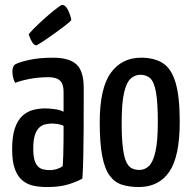

<svg xmlns="http://www.w3.org/2000/svg" viewBox="-20 -742 770 772"><path d="M171.9 10Q144.2 10.4 118.7 5.7Q93.2 1.1 72.9 -14.2Q52.5 -29.5 40.7 -60Q28.8 -90.5 28.8 -142.1Q28.8 -194.2 39.9 -226.5Q51 -258.8 70.1 -276.3Q89.3 -293.8 113.1 -299.9Q137 -306.1 162.1 -306.1Q178.4 -306.1 199.6 -303.2Q220.9 -300.4 235.6 -292.8Q235.6 -292.8 235.6 -306.8Q235.6 -320.8 235.6 -339.4Q235.6 -358 235.6 -372Q235.6 -395.6 228.5 -408.4Q221.3 -421.1 207.5 -426.4Q193.8 -431.6 173.6 -431.6Q135.3 -431.6 99.2 -424.7Q63.1 -417.8 40.9 -408.8Q34.3 -421.3 32 -433.8Q29.8 -446.3 29.8 -455.5Q29.8 -463.1 32.4 -471.1Q35 -479.2 40.6 -482.8Q53.7 -491.1 95 -500.6Q136.3 -510 193.5 -510Q257.9 -510 287.3 -483.2Q316.6 -456.4 316.6 -388.4V-334.7Q316.6 -277.7 316.3 -220.3Q315.9 -162.9 314.9 -112.6Q313.9 -62.2 311.3 -24.1Q290.9 -11.9 255.8 -1Q220.7 10 171.9 10ZM179.5 -58Q196 -58 211.1 -63.2Q226.1 -68.3 232.2 -74.7Q233.6 -91.4 234.4 -119Q235.3 -146.6 235.5 -177.9Q235.6 -209.2 235.6 -236.2Q225.7 -241.2 212.4 -243.2Q199.1 -245.2 188.5 -245.2Q173.5 -245.2 159.9 -241.5Q146.4 -237.9 136 -227.3Q125.7 -216.7 119.7 -196.8Q113.7 -176.9 113.7 -144.4Q113.7 -116.9 118.4 -100Q123 -83.1 131.8 -73.7Q140.6 -64.3 152.9 -61.2Q165.2 -58 179.5 -58ZM126.8 -559.6Q117.7 -559.6 110.3 -571Q103 -582.5 99.2 -593.6Q95.4 -604.7 95.4 -604.7Q112.6 -624.5 134.2 -644.8Q155.8 -665.2 176.6 -683Q197.4 -700.8 212 -711.6Q226.6 -722.4 229.2 -722.4Q243.6 -722.4 253.9 -700.8Q264.2 -679.3 266.8 -661.2Q261 -654 243.3 -640.3Q225.7 -626.6 203.6 -610.6Q181.5 -594.6 160.5 -580.6Q139.6 -566.6 126.8 -559.6Z M538 10Q500.1 10 470.6 0.7Q441.2 -8.6 421.1 -35.6Q401.1 -62.6 391.1 -114.1Q381 -165.6 381 -249.9Q381 -387.4 425.3 -448.7Q469.5 -510 547.4 -510Q600.3 -510 634.7 -488.1Q669 -466.3 685.8 -410.3Q702.7 -354.2 702.7 -252.5Q702.7 -112.8 660.7 -51.4Q618.6 10 538 10ZM540.3 -58.7Q562.3 -58.7 578.9 -74.5Q595.5 -90.3 605 -132.3Q614.6 -174.3 614.6 -252Q614.6 -331.8 607 -372.5Q599.4 -413.3 584 -427.3Q568.6 -441.3 544.5 -441.3Q522.2 -441.3 505.1 -425.6Q488 -409.9 478.6 -368Q469.2 -326.2 469.2 -248.1Q469.2 -186.6 474 -148.6Q478.7 -110.6 487.5 -91.4Q496.2 -72.2 509.9 -65.4Q523.5 -58.7 540.3 -58.7Z"/></svg>

Font: Yanone Kaffeesatz ExtraLight
Style: Regular
Weight: 200
Designer: Yanone (Cyrillic: Daniel Pouzeot, Huerta Tipografica, and Cyreal)
Foundry: Yanone
Version: Version 2.003